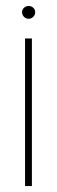

<svg xmlns="http://www.w3.org/2000/svg" viewBox="-20 -624 191 644"><path d="M64 0V-495H87V0ZM76 -561Q67 -561 60.5 -567.5Q54 -574 54 -583Q54 -592 60.5 -598Q67 -604 76 -604Q85 -604 91.5 -598Q98 -592 98 -583Q98 -574 91.5 -567.5Q85 -561 76 -561Z"/></svg>

Font: Alumni Sans Thin Thin
Style: Regular
Weight: 250
Version: Version 1.018